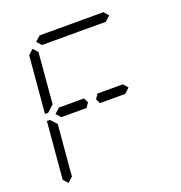

<svg xmlns="http://www.w3.org/2000/svg" viewBox="-161 -1137 1138 1210"><g transform="rotate(-20 408.0 -532.0)"><path d="M204 -969 238 -1000H666L694 -969L660 -938H658H477H415H234H232ZM204 -469H191L163 -500L197 -531H210H334H358H366L381 -500L360 -469H352H328ZM92 -64 64 -95 97 -477H118L127 -467L155 -436L128 -125L127 -108L126 -95ZM122 -523H101L134 -905L168 -936L196 -905L195 -892L167 -564L133 -533ZM612 -531H626L653 -500L619 -469H606H482H458H450L435 -500L456 -531H464H488Z"/></g></svg>

Font: DSEG14 Classic Mini
Style: Light Italic
Weight: 300
Italic angle: -5°
Designer: Keshikan(Twitter:@keshinomi_88pro)
Version: Version 0.46